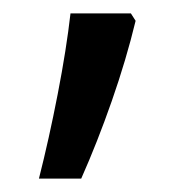

<svg xmlns="http://www.w3.org/2000/svg" viewBox="-20 -135 287 286"><path d="M85 -115Q79 -62 66 5Q53 72 38 131H101Q125 77 146.5 15.5Q168 -46 182 -104L175 -115Z"/></svg>

Font: Noto Sans UI SemiCondensed
Style: Regular
Weight: 400
Width: 4
Designer: Monotype Design Team
Foundry: Monotype Imaging Inc.
Version: 1.001